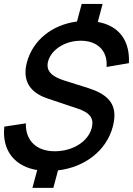

<svg xmlns="http://www.w3.org/2000/svg" viewBox="-26 -839 664 959"><path d="M537 -205C542.6 -226.1 545.5 -245.3 545.5 -262.8C545.5 -328.5 504.8 -370.1 416.8 -398.5L294.6 -437C237.7 -455.1 211.4 -479.1 211.4 -512.4C211.4 -518.8 212.3 -525.5 214.2 -532.5C230 -591.5 299.4 -635.5 376.5 -635.5C377.7 -635.5 379 -635.5 380.3 -635.5C458.5 -634.6 506.8 -588.2 506.8 -518.4C506.8 -513.9 506.6 -509.2 506.2 -504.5L617.8 -523.5C618.1 -529 618.2 -534.3 618.2 -539.6C618.2 -643.9 562.8 -711.4 462.5 -729.5L486.6 -819.5H382.1L358.5 -731.5C234.3 -715.5 138.1 -638.5 108.4 -527.5C103.6 -509.8 101.3 -493.2 101.3 -477.7C101.3 -416 138.4 -371.9 210.2 -347.5L365.2 -295.5C413.5 -278.6 435.6 -257.4 435.6 -224.7C435.6 -216.8 434.3 -208.3 431.9 -199C413.8 -131.5 337.4 -83.5 247.4 -83.5C158.2 -83.5 103.2 -134.8 103.2 -216.6C103.2 -218.7 103.2 -220.9 103.3 -223L-4.6 -206.5C-5.6 -196.7 -6.1 -187.2 -6.1 -178C-6.1 -75.7 54.8 -6.9 159.7 10.5L135.9 99.5H240.4L263.8 12C398.6 -4 505.4 -87 537 -205Z"/></svg>

Font: Manrope
Style: SemiBoldItalic
Weight: 600
Italic angle: -15°
Designer: Mikhail Sharanda
Foundry: Mikhail Sharanda
Version: Version 4.502;hotconv 1.0.109;makeotfexe 2.5.65596